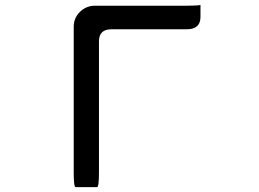

<svg xmlns="http://www.w3.org/2000/svg" viewBox="-20 -731 1040 772"><path d="M276.4 -623Q276.4 -659.2 301.8 -683.6Q327.1 -708 361.3 -708H731.4Q770.5 -708 786.1 -710.9Q786.1 -708 786.1 -663.1Q786.1 -613.3 731.4 -613.3H427.7Q377.9 -613.3 377.9 -564.5V-36.1Q377.9 21.5 370.1 21.5H284.2Q276.4 21.5 276.4 -36.1V-623Z"/></svg>

Font: YuPearl-Regular
Style: Regular
Weight: 400
Designer: Max Yao
Foundry: Max-Everyday
Version: Version 1.011; ttfautohint (v1.8.3)